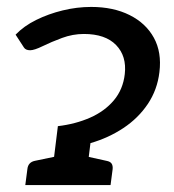

<svg xmlns="http://www.w3.org/2000/svg" viewBox="-20 -534 502 554"><path d="M126 0 147 -170Q198 -176 240 -194.5Q282 -213 308.5 -244.5Q335 -276 340 -320Q346 -372 315 -404Q284 -436 222 -436Q190 -436 159 -424.5Q128 -413 103.5 -401Q79 -389 67 -389Q54 -389 49 -397L25 -434Q49 -459 84.5 -476.5Q120 -494 161 -504Q202 -514 243 -514Q307 -514 354 -490.5Q401 -467 424 -425Q447 -383 440 -326Q434 -275 406.5 -234Q379 -193 336 -164.5Q293 -136 241 -121L226 0ZM53 0 59 -46Q60 -56 65.5 -62Q71 -68 81 -70L153 -85L154 0ZM198 0 219 -85 287 -70Q298 -68 302 -62Q306 -56 305 -46L299 0Z"/></svg>

Font: Aleo Medium
Style: Italic
Weight: 500
Italic angle: -7°
Designer: Alessio Laiso
Foundry: Alessio Laiso
Version: Version 2.001;gftools[0.9.29]